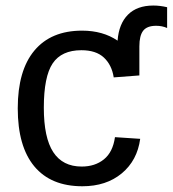

<svg xmlns="http://www.w3.org/2000/svg" viewBox="-20 -646 608 676"><path d="M134.3 -266.6Q134.3 -161.1 167.5 -110.4Q200.7 -59.6 267.6 -59.6Q314.5 -59.6 345.9 -85Q377.4 -110.4 384.8 -163.1L473.6 -157.2Q463.4 -81.1 408.7 -35.6Q354 9.8 270 9.8Q159.2 9.8 100.8 -60.3Q42.5 -130.4 42.5 -264.6Q42.5 -397.9 101.1 -468Q159.7 -538.1 269 -538.1Q342.3 -538.1 394 -502.9Q398.4 -562 430.4 -594.2Q462.4 -626.5 520 -626.5Q543 -626.5 568.4 -620.6V-547.4Q550.8 -555.2 529.8 -555.2Q497.6 -555.2 484.1 -537.8Q470.7 -520.5 470.7 -482.9V-380.4L380.4 -373.5Q373.5 -417.5 345.7 -443.4Q317.9 -469.2 266.6 -469.2Q196.8 -469.2 165.5 -422.9Q134.3 -376.5 134.3 -266.6Z"/></svg>

Font: Liberation Sans
Style: Regular
Weight: 400
Designer: Steve Matteson
Foundry: Ascender Corporation
Version: Version 2.00.1